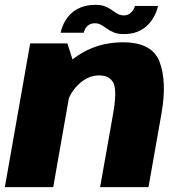

<svg xmlns="http://www.w3.org/2000/svg" viewBox="-32 -772 740 792"><path d="M-12 0H187.5L275.5 -500L246 -593H92.5ZM381 0H580.5L634.5 -306Q657 -435 626.5 -516.2Q596 -597.5 476 -597.5Q347.5 -597.5 253.8 -515.8Q160 -434 145.5 -353L235.5 -312Q247.5 -379.5 288.2 -420.2Q329 -461 376.5 -461Q420 -461 435.8 -430Q451.5 -399 434.5 -302ZM478.5 -631.5Q510 -631.5 532.8 -640.2Q555.5 -649 571.2 -663Q587 -677 597 -692.8Q607 -708.5 612.5 -723.2Q618 -738 620 -747.5H524.5Q523.5 -740.5 517.8 -731.2Q512 -722 502.2 -715.2Q492.5 -708.5 479 -708.5Q464.5 -708.5 453 -715Q441.5 -721.5 429.8 -730.2Q418 -739 402.2 -745.5Q386.5 -752 362.5 -752Q329.5 -752 306 -743.2Q282.5 -734.5 266.5 -720.8Q250.5 -707 240.5 -691.5Q230.5 -676 225.2 -661.5Q220 -647 218 -637H313.5Q315 -644.5 320 -653.8Q325 -663 334.8 -669.5Q344.5 -676 359.5 -676Q374 -676 385.5 -669.2Q397 -662.5 409.2 -653.8Q421.5 -645 437.8 -638.2Q454 -631.5 478.5 -631.5Z"/></svg>

Font: Anybody UltraCondensed Thin ExtraBold
Style: Italic
Weight: 800
Italic angle: -10°
Version: Version 1.111